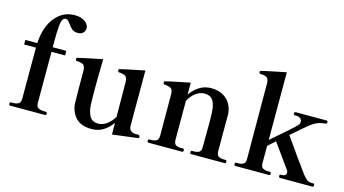

<svg xmlns="http://www.w3.org/2000/svg" viewBox="-83 -1059 2477 1381"><g transform="rotate(15 1155.0 -369.0)"><path d="M435 -680Q435 -659 421 -645Q407 -631 382 -631Q355 -631 339.5 -643.5Q324 -656 309 -678Q298 -693 290.5 -700Q283 -707 272 -707Q256 -707 247.5 -686.5Q239 -666 237 -616Q235 -594 235 -543V-485H336V-451H235V-72Q235 -42 251.5 -33Q268 -24 297 -24H309Q316 -24 316 -12Q316 0 309 0H46Q39 0 39 -12Q39 -24 46 -24H57Q86 -24 102.5 -33Q119 -42 119 -72V-451H31V-485H120Q123 -557 148 -617Q173 -677 220 -713Q267 -749 331 -749Q378 -749 406.5 -727.5Q435 -706 435 -680Z M1005 -23Q1005 -15 998 -13Q989 -11 809 11L808 -76Q782 -38 744 -13.5Q706 11 656 11Q574 11 535 -34Q496 -79 494 -142Q492 -222 492 -381Q491 -413 476.5 -423Q462 -433 428 -434Q419 -435 419 -448Q419 -456 425 -457Q435 -461 608 -496Q605 -373 605 -283Q605 -189 607 -151Q611 -101 629.5 -70Q648 -39 693 -39Q725 -39 755 -60.5Q785 -82 808 -120L806 -380Q805 -412 790.5 -422Q776 -432 742 -434Q733 -435 733 -450Q733 -456 739 -457Q749 -461 922 -496V-84Q922 -40 972 -36L988 -37Q1005 -37 1005 -23Z M1646 -24Q1654 -24 1654 -12Q1654 0 1646 0H1394Q1387 0 1387 -12Q1387 -24 1394 -24H1406Q1434 -24 1448.5 -33Q1463 -42 1463 -72L1464 -248Q1464 -296 1462 -332Q1460 -384 1441 -415Q1422 -446 1376 -446Q1343 -446 1313 -424Q1283 -402 1260 -362V-72Q1260 -42 1275 -33Q1290 -24 1318 -24H1330Q1337 -24 1337 -12Q1337 0 1330 0H1077Q1069 0 1069 -12Q1069 -24 1077 -24H1087Q1116 -24 1131 -33Q1146 -42 1146 -72L1145 -380Q1145 -411 1129.5 -421.5Q1114 -432 1080 -434Q1071 -435 1071 -450Q1071 -456 1077 -457Q1087 -461 1260 -496V-407Q1288 -448 1327 -472Q1366 -496 1413 -496Q1467 -496 1504 -474Q1541 -452 1559 -417Q1577 -382 1578 -343V-251V-72Q1578 -42 1593 -33Q1608 -24 1636 -24Z M2300 -24Q2307 -24 2307 -13Q2307 0 2300 0H2055Q2048 0 2048 -13Q2048 -24 2055 -24H2066Q2080 -24 2088.5 -31Q2097 -38 2097 -48Q2097 -62 2087 -73Q2076 -90 1998 -197Q1974 -229 1962 -247L1908 -199V-72Q1908 -42 1923 -33Q1938 -24 1966 -24H1977Q1984 -24 1984 -13Q1984 0 1977 0H1723Q1716 0 1716 -13Q1716 -24 1723 -24H1735Q1763 -24 1778 -33Q1793 -42 1793 -72L1791 -632Q1791 -664 1776 -675Q1761 -686 1728 -686Q1718 -686 1718 -701Q1718 -707 1724 -708Q1734 -712 1908 -747V-243Q2063 -375 2087 -403Q2097 -414 2097 -430Q2097 -444 2085 -453.5Q2073 -463 2052 -463H2042Q2034 -463 2034 -474Q2034 -486 2042 -486H2275Q2283 -486 2283 -474Q2283 -464 2275 -463L2262 -461Q2229 -458 2200 -443Q2171 -428 2129 -391L2042 -316Q2079 -262 2131.5 -189Q2184 -116 2218 -69Q2238 -44 2252 -34Q2266 -24 2289 -24Z"/></g></svg>

Font: Shippori Mincho
Style: Bold
Weight: 700
Designer: FONTDASU
Foundry: FONTDASU / Google Inc. / but / Adobe
Version: Version 3.110; ttfautohint (v1.8.3)